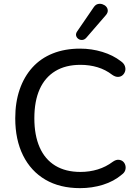

<svg xmlns="http://www.w3.org/2000/svg" viewBox="-20 -966 715 995"><path d="M395 9Q290 9 215 -35Q140 -79 99.5 -160.5Q59 -242 59 -353Q59 -436 82 -502.5Q105 -569 148 -616.5Q191 -664 253.5 -689Q316 -714 395 -714Q455 -714 510.5 -697Q566 -680 606 -649Q622 -638 627 -624Q632 -610 628.5 -597.5Q625 -585 615.5 -576.5Q606 -568 592 -567.5Q578 -567 562 -578Q527 -605 485.5 -617.5Q444 -630 397 -630Q320 -630 266.5 -597.5Q213 -565 185.5 -503.5Q158 -442 158 -353Q158 -265 185.5 -202.5Q213 -140 266.5 -107.5Q320 -75 397 -75Q444 -75 486.5 -88Q529 -101 565 -128Q581 -139 594.5 -138Q608 -137 617 -129.5Q626 -122 629.5 -109.5Q633 -97 629 -84Q625 -71 611 -61Q570 -26 513.5 -8.5Q457 9 395 9ZM427 -770Q418 -760 406.5 -759Q395 -758 386 -764.5Q377 -771 374.5 -781Q372 -791 379 -802L466 -929Q475 -942 487 -945Q499 -948 511 -944Q523 -940 530.5 -931.5Q538 -923 538.5 -911.5Q539 -900 529 -888Z"/></svg>

Font: Nunito ExtraLight Medium
Style: Regular
Weight: 500
Version: Version 3.602